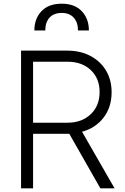

<svg xmlns="http://www.w3.org/2000/svg" viewBox="-20 -1019 678 1039"><path d="M94 0V-745H344Q415 -745 469 -716.5Q523 -688 553.5 -637.5Q584 -587 584 -520Q584 -439 540.5 -382.5Q497 -326 424 -306L600 0H523L355 -295H159V0ZM159 -355H346Q422 -355 470.5 -400.5Q519 -446 519 -521Q519 -595 471 -640Q423 -685 346 -685H159ZM166 -854Q166 -918 204.5 -958.5Q243 -999 314 -999Q384 -999 422.5 -958.5Q461 -918 461 -854H402Q402 -898 379 -923.5Q356 -949 314 -949Q271 -949 248 -923.5Q225 -898 225 -854Z"/></svg>

Font: Plus Jakarta Sans Light
Style: Regular
Weight: 300
Designer: Gumpita Rahayu
Foundry: Tokotype
Version: Version 2.006; ttfautohint (v1.8.4.7-5d5b)